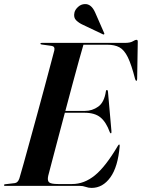

<svg xmlns="http://www.w3.org/2000/svg" viewBox="-32 -910 695 940"><path d="M357.5 0H-7Q-12.5 0 -12.5 -3.5Q-12.5 -7.5 -6.5 -8L40.5 -13.5Q56 -15.5 63 -37Q70 -60 83.5 -108.5Q97 -157 114.5 -220.8Q132 -284.5 150.8 -353Q169.5 -421.5 186.5 -484.8Q203.5 -548 216 -595.5Q228.5 -643 234 -663.5Q238 -683.5 219.5 -685.5L172.5 -692Q166 -692.5 166 -696.5Q166 -700 172 -700H578Q605.5 -700 617.8 -707.5Q630 -715 636.5 -715Q642.5 -715 642.5 -706L639.5 -524.5Q639.5 -514.5 636 -514.5Q632 -514.5 629.5 -523Q611.5 -593.5 593.8 -629.8Q576 -666 552.5 -678.5Q529 -691 494 -691H376.5Q369 -666 355 -615.5Q341 -565 323.5 -500Q306 -435 288 -367H384Q419.5 -367 449 -388Q478.5 -409 486.5 -463.5Q487.5 -469.5 491.5 -469.5Q495.5 -469.5 496.5 -462L513.5 -269Q514.5 -258.5 511.5 -257.5Q508 -256.5 505.5 -263Q487.5 -312.5 459.8 -335.2Q432 -358 381.5 -358H285.5Q267.5 -290.5 251 -227.8Q234.5 -165 222 -117.8Q209.5 -70.5 204 -49Q199 -26 208.2 -17.5Q217.5 -9 253 -9H321Q380 -9 432.2 -51.2Q484.5 -93.5 545 -196Q549 -202.5 551 -202.5Q554.5 -202.5 554 -195Q545.5 -93 508.2 -41.5Q471 10 416.5 10Q401 10 387.8 5Q374.5 0 357.5 0ZM434 -848.5 478 -748Q480 -744.5 478 -742.5Q476 -739.5 472 -742L374 -788.5Q355 -797 341 -810.5Q327 -824 332.5 -848.5Q335.5 -862.5 350 -876Q364.5 -889.5 383.5 -890Q415 -891.5 434 -848.5Z"/></svg>

Font: Fraunces 144pt SemiBold
Style: Italic
Weight: 600
Italic angle: -16°
Version: Version 1.000;[0bf87f6ff]